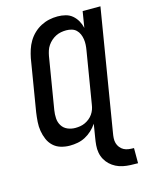

<svg xmlns="http://www.w3.org/2000/svg" viewBox="-138 -829 875 1126"><g transform="rotate(-15 300.0 -266.0)"><path d="M557 211Q534 211 511 210Q488 209 466 204.5Q444 200 424.5 190Q405 180 389.5 165.5Q374 151 363.5 132Q353 113 349 91Q345 69 347 46Q349 23 353 0L366 -80Q352 -59 333 -41.5Q314 -24 292 -12.5Q270 -1 246 3.5Q222 8 198 8Q170 8 143.5 0Q117 -8 98 -26Q79 -44 68.5 -68.5Q58 -93 53.5 -120Q49 -147 51 -175.5Q53 -204 57 -232L109 -547Q114 -572 122 -597Q130 -622 144 -645.5Q158 -669 178 -688Q198 -707 222 -719.5Q246 -732 271.5 -737.5Q297 -743 323 -743Q348 -743 371.5 -737Q395 -731 412.5 -716Q430 -701 441.5 -680.5Q453 -660 458 -637L474 -735H582L461 0Q458 16 457 32Q456 48 460 62.5Q464 77 473.5 89Q483 101 496 108Q509 115 525 117Q541 119 557 119ZM256 -84Q271 -84 286 -86.5Q301 -89 315 -95.5Q329 -102 341.5 -112Q354 -122 363 -135Q372 -148 377 -162Q382 -176 384 -191L436 -506Q439 -523 440 -540Q441 -557 438.5 -573.5Q436 -590 429.5 -605Q423 -620 411.5 -631Q400 -642 384 -646.5Q368 -651 351 -651Q335 -651 319 -648Q303 -645 288 -637.5Q273 -630 260 -618.5Q247 -607 237.5 -593Q228 -579 223 -563.5Q218 -548 215 -532L163 -217Q159 -192 160.5 -167.5Q162 -143 174.5 -123Q187 -103 209 -93.5Q231 -84 256 -84Z"/></g></svg>

Font: Iosevka Curly SmBdEx
Style: Italic
Weight: 600
Width: 7
Italic angle: -9°
Monospace: yes
Designer: Belleve Invis
Foundry: Belleve Invis
Version: Version 11.1.0; ttfautohint (v1.8.3)